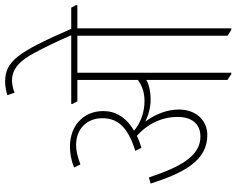

<svg xmlns="http://www.w3.org/2000/svg" viewBox="-107 -814 926 752"><g transform="rotate(-90 356.0 -438.0)"><path d="M203 -89C262 -89 303 -135 303 -200C303 -246 286 -290 256 -332C282 -319 311 -311 343 -311C372 -311 400 -317 419 -328V-10L442 5H447V-598H592V-10L615 5H621V-598H712V-603L702 -622H619C527 -833 492 -881 411 -881C394 -881 375 -877 359 -872L369 -844C384 -850 401 -854 417 -854C464 -854 496 -821 526 -764C545 -729 574 -669 594 -622H325V-617L335 -598H419V-361C397 -345 370 -335 337 -335C292 -335 251 -350 220 -376C275 -408 297 -451 297 -496C297 -532 285 -563 264 -585C239 -612 201 -627 159 -627C131 -627 104 -622 76 -611L88 -586C117 -597 141 -603 164 -603C226 -603 269 -562 269 -500C269 -445 241 -402 141 -371L153 -347C170 -352 186 -358 200 -365C244 -326 274 -271 274 -205C274 -150 247 -116 197 -116C121 -116 78 -194 37 -318L13 -311C55 -180 103 -89 203 -89Z"/></g></svg>

Font: Noto Serif Devanagari ExtraCondensed Thin
Style: Regular
Weight: 100
Width: 2
Designer: Universal Thirst, Indian Type Foundry and the Monotype Design Team
Foundry: Monotype Imaging Inc.
Version: Version 2.004